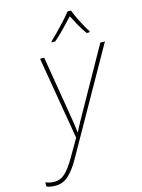

<svg xmlns="http://www.w3.org/2000/svg" viewBox="-259 -845 863 1169"><g transform="rotate(-15 172.5 -260.0)"><path d="M-57 243Q-93 243 -114 233V207Q-102 212 -88.5 215Q-75 218 -55 218Q-19 218 10.5 190Q40 162 74 103L138 -7L50 -528H76L135 -172Q143 -126 148 -93Q153 -60 155 -37H157Q168 -59 185.5 -92Q203 -125 228 -168L430 -528H459L96 115Q62 176 26 209.5Q-10 243 -57 243ZM145 -612Q167 -633 193.5 -660Q220 -687 245 -714.5Q270 -742 286 -763H308Q315 -743 328 -715.5Q341 -688 356 -660.5Q371 -633 385 -612L383 -606H365Q344 -634 325 -668.5Q306 -703 292 -731Q266 -703 232.5 -668.5Q199 -634 167 -606H144Z"/></g></svg>

Font: Noto Sans Thin
Style: Italic
Weight: 100
Italic angle: -12°
Designer: Monotype Design Team
Foundry: Monotype Imaging Inc.
Version: Version 2.013; ttfautohint (v1.8.4.7-5d5b)